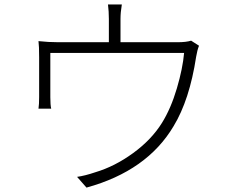

<svg xmlns="http://www.w3.org/2000/svg" viewBox="-20 -811 1040 855"><path d="M831.1 -629.9 866.2 -607.4Q858.4 -587.9 853.5 -558.6Q824.2 -366.2 752.9 -249Q634.8 -49.8 365.2 24.4L323.2 -23.4Q358.4 -28.3 404.3 -43.9Q490.2 -69.3 572.3 -128.9Q654.3 -188.5 701.2 -263.7Q741.2 -328.1 767.6 -417.5Q793.9 -506.8 799.8 -575.2H204.1V-377.9Q204.1 -342.8 208 -327.1H151.4Q154.3 -345.7 154.3 -378.9V-555.7Q154.3 -606.4 151.4 -627.9Q195.3 -623 239.3 -623H464.8V-726.6Q464.8 -759.8 460.9 -791H522.5Q516.6 -755.9 516.6 -726.6V-623H771.5Q808.6 -623 831.1 -629.9Z"/></svg>

Font: Gen Shin Gothic Light
Style: Regular
Weight: 200
Designer: [Source Han Sans]
Ryoko NISHIZUKA  (kana & ideographs); Paul D. Hunt (Latin, Greek & Cyrillic); Wenlong ZHANG  (bopomofo
Version: Version 1.002.20150607